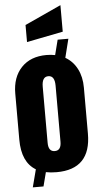

<svg xmlns="http://www.w3.org/2000/svg" viewBox="-70 -1089 638 1221"><g transform="rotate(-5 248.5 -478.5)"><path d="M156.7 90.8H88.4L117.7 -22Q29.3 -74.7 29.3 -219.2V-513.2Q29.3 -617.2 87.6 -678.7Q146 -740.2 248 -740.2Q276.4 -740.2 303.2 -734.9L327.6 -831.1H396L366.2 -711.9Q414.6 -684.1 440.9 -632.8Q467.3 -581.5 467.3 -513.2V-219.2Q467.3 7.8 248 7.8Q210 7.8 179.7 1.5ZM289.1 -183.1V-541Q289.1 -605 248 -605Q207 -605 207 -541V-183.1Q207 -127 248 -127Q289.1 -127 289.1 -183.1ZM364.3 -878.9 132.3 -833V-941.9L364.3 -1048.3Z"/></g></svg>

Font: Anton
Style: Regular
Weight: 400
Designer: Vernon Adams, Tural Alisoy
Foundry: Vernon Adams
Version: Version 2.300